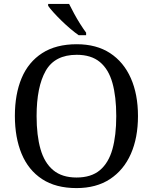

<svg xmlns="http://www.w3.org/2000/svg" viewBox="-20 -951 782 981"><path d="M371 10Q265 10 195 -36Q125 -82 90.5 -165Q56 -248 56 -359Q56 -470 90.5 -552Q125 -634 195.5 -679.5Q266 -725 372 -725Q473 -725 542.5 -679.5Q612 -634 648.5 -551.5Q685 -469 685 -358Q685 -247 648.5 -164.5Q612 -82 542 -36Q472 10 371 10ZM371 -44Q446 -44 490.5 -81.5Q535 -119 554.5 -189Q574 -259 574 -358Q574 -457 554.5 -527Q535 -597 490.5 -634Q446 -671 372 -671Q260 -671 213.5 -589Q167 -507 167 -358Q167 -259 187 -189Q207 -119 252 -81.5Q297 -44 371 -44ZM382 -771Q362 -785 339 -804.5Q316 -824 293.5 -846Q271 -868 253 -888Q235 -908 226 -921V-931H333Q344 -909 358.5 -882Q373 -855 389.5 -829Q406 -803 420 -784V-771Z"/></svg>

Font: Noto Serif Sinhala
Style: Regular
Weight: 400
Designer: Jelle Bosma - Monotype Design Team
Foundry: Monotype Imaging Inc.
Version: Version 2.006